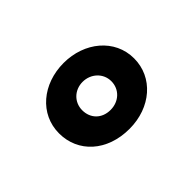

<svg xmlns="http://www.w3.org/2000/svg" viewBox="-54 -572 387 387"><g transform="rotate(-45 140.0 -378.0)"><path d="M100 -378C100 -401 118 -418 141 -418C164 -418 183 -401 183 -378C183 -355 165 -338 141 -338C116 -338 100 -355 100 -378ZM34 -378C34 -324 77 -284 141 -284C202 -284 248 -324 248 -378C248 -433 200 -472 141 -472C81 -472 34 -433 34 -378Z"/></g></svg>

Font: Hussar Tani
Style: Bold
Weight: 700
Foundry: Cannot Into Space Fonts
Version: Version 0.92